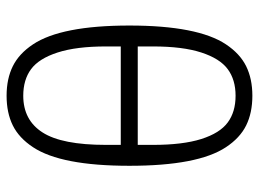

<svg xmlns="http://www.w3.org/2000/svg" viewBox="-124 -668 804 597"><g transform="rotate(-90 278.5 -370.0)"><path d="M278.8 12.2Q225.6 12.2 186.5 -7.1Q147.5 -26.4 118.7 -70.1Q89.8 -113.8 75.4 -188.7Q61 -263.7 61 -370.1Q61 -476.6 75.4 -551.3Q89.8 -626 118.7 -669.7Q147.5 -713.4 186.5 -732.7Q225.6 -752 278.8 -752Q331.5 -752 370.6 -732.7Q409.7 -713.4 438.7 -669.7Q467.8 -626 482.4 -551.3Q497.1 -476.6 497.1 -370.1Q497.1 -263.7 482.4 -188.7Q467.8 -113.8 438.7 -70.1Q409.7 -26.4 370.6 -7.1Q331.5 12.2 278.8 12.2ZM126 -397H432.1V-442.9Q432.1 -535.2 413.3 -593.3Q394.5 -651.4 361.6 -675.8Q328.6 -700.2 278.8 -700.2Q203.1 -700.2 164.6 -640.1Q126 -580.1 126 -442.9ZM278.8 -40Q328.6 -40 361.6 -64.5Q394.5 -88.9 413.3 -146.7Q432.1 -204.6 432.1 -296.9V-344.2H126V-296.9Q126 -204.1 144.3 -146.5Q162.6 -88.9 195.6 -64.5Q228.5 -40 278.8 -40Z"/></g></svg>

Font: Anuphan Light
Style: Regular
Weight: 300
Designer: Mike Abbink, Paul van der Laan, Pieter van Rosmalen, Mint Tantisuwanna
Foundry: Bold Monday; Cadson Demak
Version: Version 3.002;hotconv 1.0.109;makeotfexe 2.5.65596